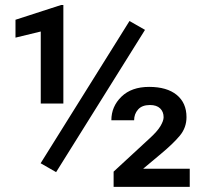

<svg xmlns="http://www.w3.org/2000/svg" viewBox="-20 -730 807 750"><path d="M546.4 -613.3 199.2 -57.6 138.7 -92.3 485.8 -647.9ZM227.5 -710.4V-325.7H139.2V-606.9L40.5 -583V-652.8L218.3 -710.4ZM721.2 -70.8V0H423.8V-59.6L564 -189Q594.2 -216.3 606.7 -237.3Q619.1 -258.3 619.1 -272Q619.1 -293.5 605.5 -306.6Q591.8 -319.8 565.9 -319.8Q534.7 -319.8 519.3 -302.2Q503.9 -284.7 503.9 -260.3H415Q415 -314 454.3 -352.3Q493.7 -390.6 562.5 -390.6Q631.8 -390.6 670.2 -359.4Q708.5 -328.1 708.5 -272.5Q708.5 -231.4 682.6 -200.2Q656.7 -168.9 607.9 -128.4L539.1 -70.8Z"/></svg>

Font: Vazirmatn RD Medium
Style: Regular
Weight: 500
Designer: Saber Rastikerdar
Foundry: Saber Rastikerdar
Version: Version 33.003